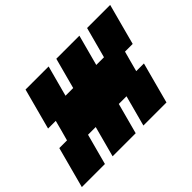

<svg xmlns="http://www.w3.org/2000/svg" viewBox="-124 -864 1103 1103"><g transform="rotate(-45 427.5 -312.5)"><path d="M500 0H687.5Q698.7 -42 720.9 -125.2Q743.2 -208.5 754.4 -250H691.9Q697.3 -270.5 708.5 -312.3Q719.7 -354 725.6 -375H788.1Q799.3 -416.5 821.5 -500Q843.8 -583.5 855 -625H667.5L617.2 -437.5H554.7L605 -625H417.5L367.2 -437.5H304.7L355 -625H167.5Q156.2 -583.5 134 -500Q111.8 -416.5 100.6 -375H163.1Q157.7 -354 146.5 -312.3Q135.3 -270.5 129.4 -250H66.9Q55.7 -208 33.4 -125Q11.2 -42 0 0H187.5L237.8 -187.5H300.3L250 0H437.5L487.8 -187.5H550.3Z"/></g></svg>

Font: Faithful 32x
Style: SemiboldOblique
Weight: 400
Foundry: Faithful Resource Pack
Version: Version 1.0; January 27, 2023